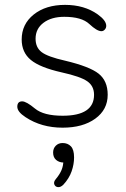

<svg xmlns="http://www.w3.org/2000/svg" viewBox="-20 -517 517 788"><path d="M237 7Q150 7 85 -36Q51 -58 51 -79Q51 -101 71 -101Q88 -101 123.5 -71.5Q159 -42 237 -42Q366 -42 366 -128Q366 -164 338 -183.5Q310 -203 233 -220Q144 -240 106.5 -271Q69 -302 69 -355Q69 -418 118.5 -457.5Q168 -497 247 -497Q326 -497 381 -458Q416 -433 416 -411Q416 -402 410 -395.5Q404 -389 396 -389Q378 -389 346.5 -418.5Q315 -448 244 -448Q191 -448 158.5 -423.5Q126 -399 126 -358Q126 -322 151 -303Q176 -284 247 -268Q348 -244 385 -214.5Q422 -185 422 -128Q422 -67 371 -30Q320 7 237 7ZM240 241Q229 252 218 251Q207 250 203 240Q199 230 209 218Q225 199 232.5 181Q240 163 240 142L259 150H241Q223 150 210.5 139.5Q198 129 198 109Q198 92 209 81Q220 70 237 70Q258 70 271 83.5Q284 97 284 129Q284 157 274 186Q264 215 240 241Z"/></svg>

Font: Nunito VF Beta Light
Style: Regular
Weight: 300
Designer: Vernon Adams
Foundry: newtypography
Version: Version 3.001